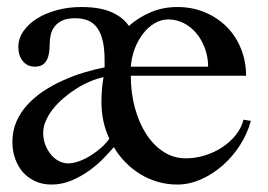

<svg xmlns="http://www.w3.org/2000/svg" viewBox="-20 -504 748 536"><path d="M561 -317.9Q561 -344.7 552.2 -368.7Q543.5 -392.6 528.6 -410.6Q513.7 -428.7 493.4 -439.2Q473.1 -449.7 449.7 -449.7Q429.7 -449.7 411.9 -439.2Q394 -428.7 379.9 -410.6Q365.7 -392.6 356.4 -368.7Q347.2 -344.7 345.2 -317.9ZM285.2 -116.7Q263.2 -163.6 263.2 -219.2Q263.2 -236.8 264.6 -254.6Q266.1 -272.5 269 -288.6Q250.5 -284.7 231 -276.4Q211.4 -268.1 192.9 -256.3Q174.3 -244.6 157.5 -230.2Q140.6 -215.8 127.9 -199.7Q115.2 -183.6 107.9 -166.7Q100.6 -149.9 100.6 -133.3Q100.6 -115.7 106.4 -100.1Q112.3 -84.5 122.1 -72.8Q131.8 -61 144.3 -54.4Q156.7 -47.9 169.9 -47.9Q184.1 -47.9 200.9 -54Q217.8 -60.1 233.6 -70.1Q249.5 -80.1 263.2 -92.3Q276.9 -104.5 285.2 -116.7ZM475.1 11.2Q446.8 11.2 420.7 3.7Q394.5 -3.9 371.8 -17.8Q349.1 -31.7 330.3 -50.8Q311.5 -69.8 297.9 -93.3Q286.1 -79.6 268.6 -61.5Q251 -43.5 228.5 -27.3Q206.1 -11.2 179.4 0Q152.8 11.2 124 11.2Q98.6 11.2 78.4 2Q58.1 -7.3 43.9 -23.4Q29.8 -39.6 22.2 -61.3Q14.6 -83 14.6 -107.9Q14.6 -138.7 25.9 -164.6Q37.1 -190.4 56.6 -211.7Q76.2 -232.9 101.6 -249.8Q127 -266.6 155.8 -279.5Q184.6 -292.5 214.4 -301.5Q244.1 -310.5 272 -315.9V-335.9Q272 -369.1 266.4 -391.6Q260.7 -414.1 250.2 -427.7Q239.7 -441.4 224.4 -447.3Q209 -453.1 189.9 -453.1Q168 -453.1 154.3 -446.8Q140.6 -440.4 132.6 -430.2Q124.5 -419.9 121.6 -406.7Q118.7 -393.6 118.7 -379.9Q118.7 -367.7 116.9 -356.4Q115.2 -345.2 110.8 -336.7Q106.4 -328.1 98.4 -323Q90.3 -317.9 77.1 -317.9Q56.2 -317.9 43.7 -333.5Q31.2 -349.1 31.2 -372.6Q31.2 -396.5 45.4 -417Q59.6 -437.5 83.5 -452.4Q107.4 -467.3 139.2 -475.8Q170.9 -484.4 206.5 -484.4Q258.8 -484.4 291 -470.2Q323.2 -456.1 339.8 -431.6Q367.7 -456.1 401.6 -470.2Q435.5 -484.4 475.1 -484.4Q517.6 -484.4 553 -469.2Q588.4 -454.1 613.8 -428.2Q639.2 -402.3 653.1 -367.2Q667 -332 667 -292.5H345.2Q345.2 -244.6 356.7 -202.6Q368.2 -160.6 388.4 -129.4Q408.7 -98.1 436.8 -80.1Q464.8 -62 498.5 -62Q525.9 -62 552.5 -70.3Q579.1 -78.6 601.1 -93.3Q623 -107.9 638.7 -127.7Q654.3 -147.5 659.7 -169.9L680.2 -166.5Q670.4 -129.9 649.4 -97.7Q628.4 -65.4 600.6 -41.3Q572.8 -17.1 540.3 -2.9Q507.8 11.2 475.1 11.2Z"/></svg>

Font: Khmer Busra Bunong
Style: Regular
Weight: 400
Designer: D. Kanjahn
Version: Version 7.100; 2014